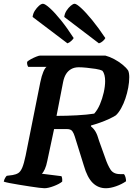

<svg xmlns="http://www.w3.org/2000/svg" viewBox="-31 -999 728 1019"><path d="M205 0Q198 0 176.5 -2.5Q155 -5 127 -9.5Q99 -14 70.5 -18.5Q42 -23 19.5 -27.5Q-3 -32 -11 -35Q-9 -46 -3.5 -55Q2 -64 5 -66L36 -70Q54 -73 66 -80.5Q78 -88 87 -109Q96 -130 105 -173L183 -563Q190 -597 199 -618Q208 -639 216 -644H119Q116 -648 114 -655Q112 -662 113 -671Q120 -678 134 -685.5Q148 -693 162 -698.5Q176 -704 182 -704H528Q551 -698 574.5 -685.5Q598 -673 618 -657Q638 -641 649 -625Q652 -619 653.5 -609.5Q655 -600 655 -589Q655 -563 649.5 -533.5Q644 -504 634.5 -476Q625 -448 612 -424.5Q599 -401 584 -387Q570 -378 547.5 -367.5Q525 -357 499.5 -348Q474 -339 452 -333V-328Q467 -316 476.5 -299.5Q486 -283 495 -251L527 -162Q540 -123 555.5 -99Q571 -75 606 -75H627Q632 -69 635 -58.5Q638 -48 638 -37Q615 -21 585 -10.5Q555 0 531 0Q490 0 461 -28.5Q432 -57 414 -120L366 -274Q361 -291 353 -302.5Q345 -314 324 -314H256L220 -145Q215 -119 207 -101.5Q199 -84 191 -77L295 -64Q297 -61 298.5 -53.5Q300 -46 299 -35Q283 -22 253.5 -11Q224 0 205 0ZM269 -384Q322 -384 377 -387Q432 -390 469 -396Q487 -416 499.5 -445.5Q512 -475 519.5 -508Q527 -541 527 -569Q527 -586 523.5 -600Q520 -614 513 -623Q500 -630 476.5 -633.5Q453 -637 429 -639.5Q405 -642 387 -642Q364 -642 347 -632.5Q330 -623 319.5 -606Q309 -589 304 -564ZM494 -769 310 -909Q312 -927 322 -942.5Q332 -958 344.5 -968.5Q357 -979 365 -979Q375 -979 400 -956Q425 -933 458.5 -892Q492 -851 528 -797Q525 -790 515 -781Q505 -772 494 -769ZM327 -769 142 -909Q144 -927 154 -942.5Q164 -958 176 -968.5Q188 -979 197 -979Q208 -979 234 -955.5Q260 -932 293 -891Q326 -850 360 -797Q357 -791 347.5 -782Q338 -773 327 -769Z"/></svg>

Font: Texturina Medium 12pt
Style: Bold Italic
Weight: 700
Italic angle: -11°
Version: Version 1.002